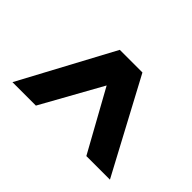

<svg xmlns="http://www.w3.org/2000/svg" viewBox="-84 -911 869 869"><g transform="rotate(45 351.0 -476.5)"><path d="M39 -253 279 -700H424L663 -253H512L351 -544L189 -253Z"/></g></svg>

Font: DM Sans 11pt Black
Style: Regular
Weight: 900
Version: Version 4.004;gftools[0.9.30]